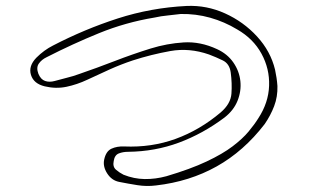

<svg xmlns="http://www.w3.org/2000/svg" viewBox="-20 -596 1040 645"><path d="M912 -307Q913 -271 901 -239.5Q889 -208 869 -179Q799 -88 708 -37Q617 14 504 27Q473 31 441.5 26Q410 21 380 15Q355 10 340 -13.5Q325 -37 330 -60Q336 -88 354.5 -96.5Q373 -105 397 -104Q489 -100 570 -129.5Q651 -159 721 -218Q755 -247 757.5 -281.5Q760 -316 755 -353Q751 -382 728.5 -393Q706 -404 682 -413Q616 -436 552 -424.5Q488 -413 426 -393Q387 -380 349 -363Q311 -346 273 -328Q239 -312 203.5 -304.5Q168 -297 130 -306Q93 -315 84 -344.5Q75 -374 102 -402Q128 -428 158 -443Q264 -498 375.5 -534Q487 -570 607 -576Q674 -579 736 -551Q798 -523 843.5 -473.5Q889 -424 904 -362Q907 -348 909 -334.5Q911 -321 912 -307ZM587 -549Q565 -546 543 -544Q521 -542 499 -537Q402 -521 312.5 -484.5Q223 -448 137 -404Q120 -396 110.5 -382.5Q101 -369 109 -348Q117 -329 131.5 -324Q146 -319 164 -324Q185 -330 205.5 -335Q226 -340 245 -347Q306 -368 365.5 -391Q425 -414 486 -433Q541 -450 597 -453.5Q653 -457 709 -431Q744 -415 764 -386Q784 -357 787.5 -323.5Q791 -290 778 -257.5Q765 -225 734 -201Q662 -147 581.5 -117Q501 -87 410 -86Q393 -86 379 -80.5Q365 -75 362 -55Q358 -36 369.5 -26Q381 -16 395 -9Q430 5 466 5.5Q502 6 539 -4Q620 -28 674 -53.5Q728 -79 761.5 -104.5Q795 -130 815 -154Q835 -178 848 -199Q882 -251 884 -308Q886 -365 858.5 -415.5Q831 -466 777 -497Q734 -523 686 -536.5Q638 -550 587 -549Z"/></svg>

Font: Shizuru
Style: Regular
Weight: 400
Version: Version 1.000